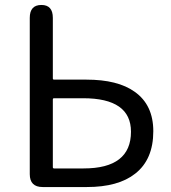

<svg xmlns="http://www.w3.org/2000/svg" viewBox="-20 -754 688 774"><path d="M152 0Q100 0 100 -52V-682Q100 -734 147 -734Q193 -734 193 -682V-438Q193 -433 198 -433H328Q455 -433 523 -384Q598 -331 598 -225Q598 -111 525 -54Q457 0 330 0ZM193 -80Q193 -75 198 -75H317Q508 -75 508 -223Q508 -358 315 -358H198Q193 -358 193 -353Z"/></svg>

Font: Resource Han Rounded CN
Style: Regular
Weight: 400
Designer: Cyano Hao (round all glyphs); Ryoko NISHIZUKA  (kana, bopomofo & ideographs); Paul D. Hunt (Latin, Greek & Cyrillic); Sa
Foundry: Cyano Hao
Version: 0.990